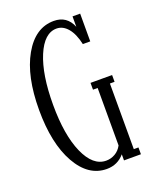

<svg xmlns="http://www.w3.org/2000/svg" viewBox="-133 -767 688 854"><g transform="rotate(-20 211.5 -340.0)"><path d="M388.2 -375V-342.8H366.2V-32.2H388.2V0H308.1V-28.8Q275.4 9.8 224.1 9.8Q137.2 9.8 83.5 -85.4Q29.8 -180.7 29.8 -339.8Q29.8 -499 84 -594.5Q138.2 -689.9 226.1 -689.9Q288.1 -689.9 312 -630.9V-680.2H348.1V-548.8H313Q302.2 -599.1 279.3 -626.5Q256.3 -653.8 226.1 -653.8Q168 -653.8 132.1 -568.4Q96.2 -482.9 96.2 -339.8Q96.2 -196.8 134 -111.3Q171.9 -25.9 233.9 -25.9Q256.8 -25.9 276.6 -37.4Q296.4 -48.8 308.1 -70.8V-342.8H286.1V-375Z"/></g></svg>

Font: Margherita Light
Style: Regular
Weight: 300
Designer: James Puckett
Foundry: Dunwich Type Founders
Version: Version 1.008;hotconv 1.0.109;makeotfexe 2.5.65596